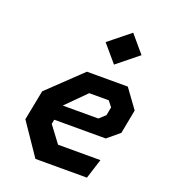

<svg xmlns="http://www.w3.org/2000/svg" viewBox="-146 -923 913 1030"><g transform="rotate(20 310.0 -408.0)"><path d="M175.5 0H469.5L505.5 -113H263.5L193.5 -206.5L198.5 -232H492.5L561 -289L587 -426L508.5 -534H275L85.5 -353L52 -181.5ZM215.5 -319 326 -430H437.5L462.5 -398.5L453.5 -351L418.5 -319ZM315 -717.5 398.5 -619.5 520 -717.5 437 -815.5Z"/></g></svg>

Font: Monaspace Krypton
Style: Bold Italic
Weight: 700
Italic angle: -11°
Designer: Riley Cran & the Lettermatic Team
Foundry: Lettermatic
Version: Version 1.101 (Monaspace Krypton)